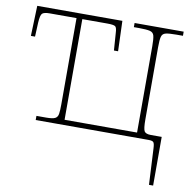

<svg xmlns="http://www.w3.org/2000/svg" viewBox="-82 -620 927 913"><g transform="rotate(10 381.5 -163.0)"><path d="M687 34Q686 13 681 6.5Q676 0 657 0H112V-20H159Q189 -20 201.5 -26Q214 -32 216.5 -48.5Q219 -65 219 -94V-511H90Q63 -511 54 -503Q45 -495 43 -458L40 -390H20L25 -536H436L441 -390H421L415 -474Q414 -499 406.5 -505Q399 -511 367 -511H247V-25H597V-442Q597 -477 593 -492.5Q589 -508 572.5 -512Q556 -516 520 -516H495V-536H732V-516H700Q664 -516 648.5 -512Q633 -508 629 -492.5Q625 -477 625 -442V-94Q625 -48 632 -36.5Q639 -25 664 -25H716V210H696Z"/></g></svg>

Font: Noto Serif Thin
Style: Regular
Weight: 100
Designer: Monotype Design Team
Foundry: Monotype Imaging Inc.
Version: Version 2.015